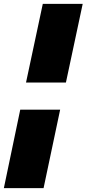

<svg xmlns="http://www.w3.org/2000/svg" viewBox="-80 -832 449 996"><path d="M142 -812H349L262 -404H55ZM25 -263H232L146 144H-60Z"/></svg>

Font: Prompt ExtraBold
Style: Italic
Weight: 800
Italic angle: -12°
Designer: Katatrad Team
Foundry: CadsonDemak
Version: Version 1.001